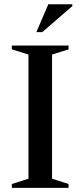

<svg xmlns="http://www.w3.org/2000/svg" viewBox="-20 -904 388 924"><path d="M310 -18.5V0H37V-18.5L117 -44V-641.5L37 -666.5V-685H310V-666.5L230.5 -641.5V-44ZM155 -749.5 212.5 -883.5H328V-874.5L183.5 -749.5Z"/></svg>

Font: Newsreader 36pt Medium
Style: Regular
Weight: 500
Designer: Hugues Gentile
Foundry: Production Type
Version: Version 1.003